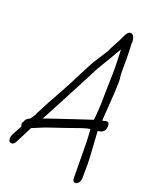

<svg xmlns="http://www.w3.org/2000/svg" viewBox="-175 -683 665 776"><g transform="rotate(30 157.5 -295.0)"><path d="M306 24Q297 24 294 10L274 -97Q272 -110 266.5 -137Q261 -164 253 -196Q240 -192 220.5 -181.5Q201 -171 161 -148Q126 -129 107 -118.5Q88 -108 75 -99.5Q62 -91 43 -79Q38 -64 32 -43Q26 -22 20 -3Q14 14 4 14Q-11 14 -11 -8Q-11 -11 -10.5 -14Q-10 -17 -9 -20L6 -65Q1 -73 1 -78Q1 -83 4 -86V-87Q4 -100 21 -111Q27 -124 32 -135Q31 -135 35 -148.5Q39 -162 52 -202L82 -290Q90 -313 101 -350Q112 -387 129 -439L131 -442L157 -505Q159 -515 164.5 -531.5Q170 -548 177 -570Q178 -575 179.5 -580Q181 -585 182 -589Q187 -607 195 -612Q199 -614 202 -614Q212 -614 218.5 -600.5Q225 -587 224 -578Q230 -555 236 -522.5Q242 -490 249 -449L250 -446Q255 -433 258 -414Q261 -395 264 -370L277 -249L291 -255Q293 -256 297 -256Q309 -256 309 -233Q309 -223 305 -218Q301 -213 299 -211L282 -203Q283 -199 285.5 -189Q288 -179 292 -162L304 -113Q309 -94 314 -67.5Q319 -41 324 -8Q326 5 320 14.5Q314 24 306 24ZM64 -136Q65 -137 82.5 -146.5Q100 -156 125.5 -170Q151 -184 177 -198Q203 -212 222.5 -222.5Q242 -233 246 -235Q246 -240 245.5 -247Q245 -254 244 -264Q242 -287 238.5 -310.5Q235 -334 231 -357L220 -430Q217 -453 205 -509L199 -536Q196 -529 191.5 -517Q187 -505 181 -488L155 -420Q148 -398 137 -362Q126 -326 109 -274Q89 -212 80 -183.5Q71 -155 68 -146.5Q65 -138 64 -136Z"/></g></svg>

Font: Square Peg
Style: Regular
Weight: 400
Designer: Robert E. Leuschke
Foundry: Robert E. Leuschke
Version: Version 1.010; ttfautohint (v1.8.4.7-5d5b)